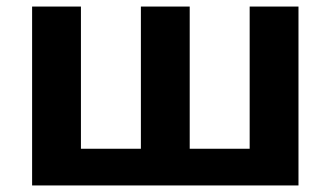

<svg xmlns="http://www.w3.org/2000/svg" viewBox="-20 -566 1009 586"><path d="M891 -546V0H78V-546H227V-112H410V-546H559V-112H742V-546Z"/></svg>

Font: Noto IKEA Latin
Style: Bold
Weight: 700
Designer: Monotype Design Team
Foundry: Monotype Imaging Inc.
Version: Version 1.0